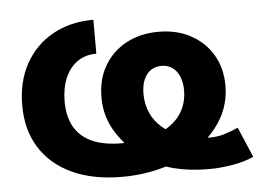

<svg xmlns="http://www.w3.org/2000/svg" viewBox="-44 -590 913 658"><g transform="rotate(-5 412.5 -260.5)"><path d="M351.6 11.7Q252 11.7 180.2 -21.2Q108.4 -54.2 69.6 -115.5Q30.8 -176.8 30.8 -261.7Q30.8 -342.8 64.2 -403.8Q97.7 -464.8 158.2 -499Q218.8 -533.2 299.3 -533.2V-416.5Q260.7 -416.5 233.4 -397Q206.1 -377.4 191.4 -342.8Q176.8 -308.1 176.8 -262.2Q176.8 -211.4 196.5 -175.8Q216.3 -140.1 257.1 -121.6Q297.9 -103 360.8 -103Q410.6 -103 452.4 -113.5Q494.1 -124 524.4 -144.8Q554.7 -165.5 571.3 -196Q587.9 -226.6 587.9 -266.1Q587.9 -293 579.3 -313Q570.8 -333 555.2 -344.2Q539.6 -355.5 517.6 -355.5Q496.6 -355.5 481 -344.7Q465.3 -334 456.8 -313.7Q448.2 -293.5 448.2 -265.1Q448.2 -229 461.7 -199.2Q475.1 -169.4 501 -147.2Q526.9 -125 564.5 -110.8Q583 -104 608.2 -100.1Q633.3 -96.2 658.7 -96.2Q687 -96.2 709.2 -102.5Q731.4 -108.9 759.8 -121.6L804.2 -17.6Q773.4 -3.4 731.9 3.9Q690.4 11.2 647.5 11.2Q583.5 11.2 528.3 -2.9Q473.1 -17.1 429.7 -49.3Q375 -86.9 339.4 -142.3Q303.7 -197.8 303.7 -264.6Q303.7 -327.6 331.1 -374.3Q358.4 -420.9 406.7 -446.8Q455.1 -472.7 517.6 -472.7Q580.6 -472.7 628.4 -446.8Q676.3 -420.9 703.4 -375.2Q730.5 -329.6 730.5 -269Q730.5 -207.5 700.9 -156.2Q671.4 -105 619.1 -67.4Q566.9 -29.8 498.3 -9Q429.7 11.7 351.6 11.7Z"/></g></svg>

Font: Inter 28pt
Style: Bold
Weight: 700
Designer: Rasmus Andersson
Foundry: rsms
Version: Version 4.001;git-66647c0bb